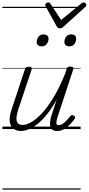

<svg xmlns="http://www.w3.org/2000/svg" viewBox="-20 -1066 733 1586"><path d="M152 16Q116 16 91 -2.5Q66 -21 60.5 -60.5Q55 -100 76 -162L186 -494Q191 -506 197 -510.5Q203 -515 217 -515Q233 -515 239 -509Q245 -503 241 -491L130 -159Q117 -118 116 -90Q115 -62 127.5 -48Q140 -34 166 -34Q198 -34 238.5 -57Q279 -80 325.5 -129.5Q372 -179 421 -259.5Q470 -340 517 -455L530 -495Q534 -508 540.5 -512Q547 -516 560 -516Q577 -516 583.5 -510.5Q590 -505 585 -493L456 -101Q448 -76 446 -61Q444 -46 448.5 -39Q453 -32 463 -32Q481 -32 498.5 -44Q516 -56 532.5 -73.5Q549 -91 562 -108Q569 -116 575.5 -116Q582 -116 590 -110Q600 -104 601 -97.5Q602 -91 597 -85Q585 -68 563.5 -44Q542 -20 513.5 -2Q485 16 452 16Q428 16 414 6.5Q400 -3 395.5 -20.5Q391 -38 394 -62.5Q397 -87 406 -115L448 -243Q409 -172 369 -122.5Q329 -73 290.5 -42.5Q252 -12 217 2Q182 16 152 16ZM323 -683Q306 -683 294.5 -692Q283 -701 283 -719Q283 -743 298 -762.5Q313 -782 340 -782Q358 -782 369.5 -773Q381 -764 381 -745Q381 -722 366 -702.5Q351 -683 323 -683ZM552 -683Q534 -683 523 -692Q512 -701 512 -719Q512 -743 526.5 -762.5Q541 -782 569 -782Q587 -782 598 -773Q609 -764 609 -745Q609 -722 594.5 -702.5Q580 -683 552 -683ZM671 -1046Q679 -1046 686 -1039.5Q693 -1033 693 -1025Q693 -1019 690.5 -1015.5Q688 -1012 684 -1008L504 -845Q496 -837 488.5 -834.5Q481 -832 473 -832Q466 -832 460 -835Q454 -838 449 -847L359 -1010Q357 -1014 355.5 -1018Q354 -1022 354 -1026Q354 -1035 363 -1040.5Q372 -1046 378 -1046Q385 -1046 389 -1043.5Q393 -1041 396 -1036L485 -901L650 -1036Q657 -1041 661 -1043.5Q665 -1046 671 -1046ZM0 490H646V500H0ZM0 -20H646V0H0ZM0 -505H646V-500H0ZM0 -1010H646V-1000H0Z"/></svg>

Font: Playwrite US Trad Guides
Style: Regular
Weight: 400
Designer: Veronika Burian, José Scaglione
Foundry: TypeTogether
Version: Version 1.003